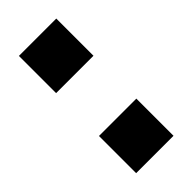

<svg xmlns="http://www.w3.org/2000/svg" viewBox="-219 -767 795 795"><g transform="rotate(-45 179.0 -369.5)"><path d="M70.3 -26.4V-244.1H289.1V-26.4ZM70.3 -495.1V-712.9H289.1V-495.1Z"/></g></svg>

Font: GenEi M Gothic v2 Heavy
Style: Regular
Weight: 800
Version: Version 2.0